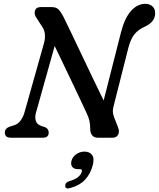

<svg xmlns="http://www.w3.org/2000/svg" viewBox="-20 -738 852 1029"><path d="M172.5 -133Q166 -109.5 171.8 -90.5Q177.5 -71.5 203 -62L220 -57Q241 -48.5 241 -27.5Q241 0 210 0H37.5Q6 0 6 -28Q6 -50 32.5 -59.5L55 -66.5Q75 -72 89.5 -90.8Q104 -109.5 111.5 -136.5L216 -507.5Q222.5 -531 220.5 -554.2Q218.5 -577.5 207 -593L177 -640Q161.5 -659.5 167.2 -679.8Q173 -700 198 -700H256.5Q282 -700 294.5 -686.5Q307 -673 320 -648Q335.5 -617.5 361.2 -563.2Q387 -509 418 -443.8Q449 -378.5 479.8 -314.2Q510.5 -250 535.5 -199.5L628.5 -565Q648 -641.5 682.2 -679.5Q716.5 -717.5 759 -717.5Q782 -717.5 797 -704Q812 -690.5 811.5 -666Q811 -620 755 -594.5Q721 -579.5 700.2 -553.8Q679.5 -528 667.5 -480L589 -170Q584.5 -153 584.8 -139.8Q585 -126.5 591.5 -109.5L612.5 -56Q622 -33 613.2 -16.5Q604.5 0 583.5 0H503Q484 0 473.5 -13.2Q463 -26.5 463.5 -49Q463.5 -70.5 459.5 -89Q455.5 -107.5 445 -130Q434.5 -153 415.5 -193.2Q396.5 -233.5 372.5 -284Q348.5 -334.5 322.8 -388.2Q297 -442 273 -491.5ZM398.5 168.5Q376 168.5 367 156Q358 143.5 363 124Q369 102 389 88.2Q409 74.5 432.5 74.5Q460 74.5 473.5 92.5Q487 110.5 476.5 149.5Q464.5 195 434.8 226Q405 257 355.5 270Q329.5 277 329.5 257.5Q329.5 239 353 232.5Q384.5 223 399.5 210Q414.5 197 418.5 182Q422 168.5 407.5 168.5Z"/></svg>

Font: Fraunces 9pt S100
Style: Italic
Weight: 400
Italic angle: -16°
Version: Version 1.000; ttfautohint (v1.8.3)